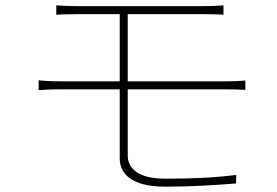

<svg xmlns="http://www.w3.org/2000/svg" viewBox="-20 -705 1040 720"><path d="M125 -404V-367C150 -369 181 -370 204 -370H429V-111C429 -49 480 -5 599 -5C696 -5 775 -10 865 -17L866 -49C775 -38 699 -35 599 -35C495 -35 459 -76 459 -122V-370H831C853 -370 881 -369 900 -368V-403C881 -401 852 -400 831 -400H459V-652H743C777 -652 796 -651 818 -650V-685C797 -683 775 -682 743 -682C685 -682 330 -682 274 -682C242 -682 215 -683 191 -685V-650C215 -651 242 -652 274 -652H429V-400H204C181 -400 151 -401 125 -404Z"/></svg>

Font: Harano Aji Gothic ExtraLight
Style: Regular
Weight: 250
Foundry: Masamichi Hosoda
Version: HaranoAjiGothic-ExtraLight version 20230610;ttx 4.39.4